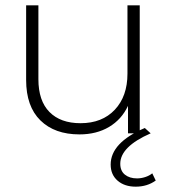

<svg xmlns="http://www.w3.org/2000/svg" viewBox="-20 -500 641 720"><path d="M504 -480V0H460V-103Q436 -52 389 -24Q342 4 278 4Q185 4 131.5 -48.5Q78 -101 78 -200V-480H124V-203Q124 -122 165.5 -80Q207 -38 282 -38Q363 -38 410.5 -88.5Q458 -139 458 -224V-480ZM395 117Q395 35 523 -20L545 0Q431 50 431 114Q431 141 448.5 155Q466 169 494 169Q509 169 524.5 164Q540 159 551 150L564 177Q532 200 489 200Q447 200 421 177.5Q395 155 395 117Z"/></svg>

Font: Montserrat Ace
Style: Light
Weight: 300
Designer: Julieta Ulanovsky
Foundry: Julieta Ulanovsky
Version: Version 1